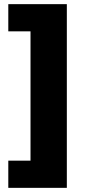

<svg xmlns="http://www.w3.org/2000/svg" viewBox="-20 -725 439 925"><path d="M20 180V49H127V-574H20V-705H302V180Z"/></svg>

Font: Mulish ExtraLight Black
Style: Regular
Weight: 900
Version: Version 3.603